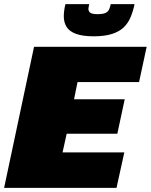

<svg xmlns="http://www.w3.org/2000/svg" viewBox="-23 -916 735 936"><path d="M-3 0 143 -688H692L655 -516H355L338 -432H585L549 -264H302L282 -173H583L545 0ZM434 -739Q380 -739 347.5 -751Q315 -763 301.5 -785Q288 -807 288 -836Q288 -850 290 -865Q292 -880 296 -896H412Q411 -890 409.5 -884Q408 -878 408 -873Q408 -861 417 -854Q426 -847 452 -847Q480 -847 492.5 -853.5Q505 -860 509.5 -871.5Q514 -883 517 -896H633Q626 -862 614 -833Q602 -804 580.5 -783Q559 -762 523 -750.5Q487 -739 434 -739Z"/></svg>

Font: Saira SemiExpanded Black
Style: Italic
Weight: 900
Width: 6
Italic angle: -12°
Designer: Hector Gatti with collaboration of the Omnibus-Type team
Foundry: Omnibus-Type
Version: Version 1.101